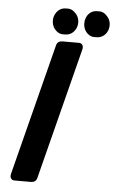

<svg xmlns="http://www.w3.org/2000/svg" viewBox="-59 -911 571 951"><g transform="rotate(5 226.5 -435.5)"><path d="M196.8 -685.5Q202.6 -706.5 226.1 -707H309.1Q315.4 -707 320.3 -704.1Q333 -695.8 328.6 -676.8L161.6 -21.5Q155.8 -0.5 132.3 0H49.3Q43 0 38.1 -2.9Q25.4 -11.2 29.8 -30.3ZM170.4 -806.6Q170.4 -826.2 180.7 -842.8Q198.2 -871.1 231 -871.1H241.7Q257.3 -871.1 272.9 -857.4Q296.4 -836.4 296.4 -806.6Q296.4 -786.6 286.1 -770Q268.1 -742.2 234.9 -742.2H224.1Q208 -742.2 193.4 -754.9Q170.4 -774.9 170.4 -806.6ZM326.7 -806.6Q326.7 -825.7 335.9 -842.3Q353 -871.1 386.2 -871.1H397.9Q413.6 -871.1 429.2 -857.4Q452.6 -836.4 452.6 -806.6Q452.6 -786.6 442.4 -770Q424.3 -742.2 391.1 -742.2H380.4Q363.8 -742.2 349.6 -754.4Q326.7 -773.9 326.7 -806.6Z"/></g></svg>

Font: Allan
Style: Bold
Weight: 500
Italic angle: -14.3°
Version: Version 1.002